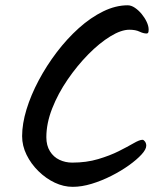

<svg xmlns="http://www.w3.org/2000/svg" viewBox="-20 -738 639 737"><path d="M550.6 -624.6Q550.6 -614.8 548.5 -612.1Q546.5 -609.4 542.8 -609.4Q530.5 -609.4 515.5 -616.6Q500.5 -623.9 476.6 -623.9Q445 -623.9 403.6 -598.5Q362.2 -573.2 319.3 -529.8Q276.4 -486.3 239.6 -432.6Q202.7 -378.9 180.3 -321.7Q157.9 -264.6 157.9 -211.2Q157.9 -179.5 171.7 -157.4Q185.4 -135.3 208.1 -124.6Q230.8 -113.8 257.3 -113.8Q311.7 -113.8 356.6 -127.2Q401.4 -140.5 435.6 -157.6Q469.7 -174.8 492.7 -188.1Q515.6 -201.4 526.9 -201.4Q531.6 -201.4 536.5 -194.7Q541.4 -187.9 541.4 -178.7Q541.4 -164.8 523.3 -145Q505.2 -125.2 475.1 -103.6Q445 -82 407.7 -63.1Q370.4 -44.2 332 -32.5Q293.5 -20.8 259.1 -20.8Q224.2 -20.8 190.1 -36.9Q156.1 -53 127.6 -81Q99 -109 82 -143.7Q64.9 -178.5 64.9 -215.4Q64.9 -262.7 81.7 -317.9Q98.6 -373.1 128.6 -429.5Q158.6 -485.9 197.9 -537.6Q237.2 -589.3 282.5 -630Q327.9 -670.7 375.9 -694.2Q423.9 -717.7 470.2 -717.7Q483.6 -717.7 497.6 -708.3Q511.7 -698.8 523.6 -684.5Q535.5 -670.1 543 -654.1Q550.6 -638.1 550.6 -624.6Z"/></svg>

Font: Kalam Variable Light
Style: Regular
Weight: 300
Designer: Lipi Raval, Jonny Pinhorn
Foundry: Indian Type Foundry
Version: Version 3.000